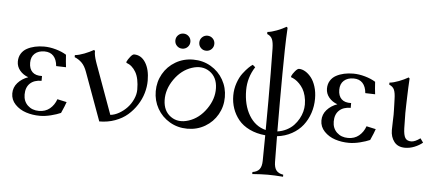

<svg xmlns="http://www.w3.org/2000/svg" viewBox="-62 -932 3128 1365"><g transform="rotate(5 1501.5 -249.0)"><path d="M132.3 -263.7Q95.2 -276.9 72 -304.9Q48.8 -333 48.8 -368.2Q48.8 -400.4 63.7 -424.8Q78.6 -449.2 104.2 -463.1Q129.9 -477.1 160.6 -483.9Q191.4 -490.7 226.1 -490.7Q266.6 -490.7 310.5 -478.3Q354.5 -465.8 385.7 -446.3Q388.7 -394 393.6 -357.9L323.2 -359.9Q319.3 -406.2 296.1 -431.4Q272.9 -456.5 231.9 -456.5Q188.5 -456.5 162.6 -433.3Q136.7 -410.2 136.7 -367.7Q136.7 -324.2 160.2 -301.5Q183.6 -278.8 229 -280.8V-246.6Q176.3 -246.6 146.7 -218.5Q117.2 -190.4 117.2 -139.2Q117.2 -91.3 148.4 -61.5Q179.7 -31.7 228.5 -31.7Q274.4 -31.7 305.9 -57.6Q337.4 -83.5 352.5 -126L419.4 -111.3Q411.6 -86.4 386.7 -31.2Q358.4 -18.6 316.7 -8.1Q274.9 2.4 237.8 2.4Q185.5 2.4 139.2 -12.7Q92.8 -27.8 61 -61Q29.3 -94.2 29.3 -139.2Q29.3 -182.6 58.1 -215.1Q86.9 -247.6 132.3 -263.7Z M662.6 5.4 537.1 -338.4Q522.5 -378.9 500.7 -400.6Q479 -422.4 448.7 -434.6V-449.2Q478 -452.1 515.4 -466.6Q552.7 -481 582 -498L588.9 -490.7Q588.4 -482.9 589.1 -474.6Q589.8 -466.3 592 -456.1Q594.2 -445.8 596.2 -438.5Q598.1 -431.2 602.5 -418.2Q606.9 -405.3 609.1 -398.9Q611.3 -392.6 617.2 -377Q623 -361.3 625 -355.5L736.8 -47.9Q767.1 -50.8 798.8 -68.8Q830.6 -86.9 855.5 -113.3Q880.4 -139.6 896.2 -174.6Q912.1 -209.5 912.1 -243.2Q912.1 -323.7 886.2 -368.2Q860.4 -412.6 818.4 -426.8V-434.6Q825.7 -451.2 841.6 -470.9Q857.4 -490.7 868.2 -490.7Q918.9 -490.7 949.7 -442.1Q980.5 -393.6 980.5 -313.5Q980.5 -269 967.5 -224.4Q954.6 -179.7 927.7 -138.2Q900.9 -96.7 864 -64.7Q827.1 -32.7 774.9 -13.7Q722.7 5.4 662.6 5.4Z M1075.9 -120.4Q1043.9 -176.8 1043.9 -244.1Q1043.9 -311.5 1075.9 -367.9Q1107.9 -424.3 1164.6 -457.5Q1221.2 -490.7 1290.5 -490.7Q1359.9 -490.7 1416.5 -457.5Q1473.1 -424.3 1505.1 -367.9Q1537.1 -311.5 1537.1 -244.1Q1537.1 -176.8 1505.1 -120.4Q1473.1 -64 1416.5 -30.8Q1359.9 2.4 1290.5 2.4Q1221.2 2.4 1164.6 -30.8Q1107.9 -64 1075.9 -120.4ZM1160.6 -335Q1110.4 -263.2 1112.5 -185.5Q1114.7 -107.9 1168.5 -70.3Q1222.2 -32.7 1296.1 -56.9Q1370.1 -81.1 1420.4 -153.3Q1470.7 -225.1 1468.5 -302.7Q1466.3 -380.4 1412.6 -418Q1358.9 -455.6 1284.9 -431.4Q1210.9 -407.2 1160.6 -335ZM1167 -577.1Q1151.4 -592.8 1151.4 -615.2Q1151.4 -637.7 1167 -653.3Q1182.6 -668.9 1205.1 -668.9Q1227.5 -668.9 1243.2 -653.3Q1258.8 -637.7 1258.8 -615.2Q1258.8 -592.8 1243.2 -577.1Q1227.5 -561.5 1205.1 -561.5Q1182.6 -561.5 1167 -577.1ZM1337.9 -577.1Q1322.3 -592.8 1322.3 -615.2Q1322.3 -637.7 1337.9 -653.3Q1353.5 -668.9 1376 -668.9Q1398.4 -668.9 1414.1 -653.3Q1429.7 -637.7 1429.7 -615.2Q1429.7 -592.8 1414.1 -577.1Q1398.4 -561.5 1376 -561.5Q1353.5 -561.5 1337.9 -577.1Z M1929.7 -244.1Q1929.7 -111.8 1930.2 -34.2Q1965.3 -39.1 1995.6 -54.7Q2025.9 -70.3 2046.1 -91.8Q2066.4 -113.3 2080.8 -139.2Q2095.2 -165 2101.8 -190.9Q2108.4 -216.8 2108.4 -241.2Q2108.4 -273.9 2100.8 -303Q2093.3 -332 2081.3 -352.1Q2069.3 -372.1 2053.7 -387.9Q2038.1 -403.8 2023.2 -412.8Q2008.3 -421.9 1993.7 -426.8V-434.6Q2000.5 -450.7 2017.3 -470.7Q2034.2 -490.7 2044.9 -490.7Q2067.4 -490.7 2090.3 -477.1Q2113.3 -463.4 2132.8 -438.7Q2152.3 -414.1 2164.6 -375Q2176.8 -335.9 2176.8 -289.6Q2176.8 -235.4 2160.4 -186.3Q2144 -137.2 2113.5 -98.1Q2083 -59.1 2035.9 -33Q1988.8 -6.8 1930.7 0Q1931.6 151.4 1932.6 183.1Q1933.1 223.6 1949 243.7Q1964.8 263.7 1998.5 268.6V283.2Q1935.1 278.3 1888.7 278.3Q1842.3 278.3 1778.8 283.2V268.6Q1812.5 263.7 1828.4 243.7Q1844.2 223.6 1844.7 183.1Q1846.2 99.6 1846.7 0.5Q1783.2 -5.4 1733.9 -29.3Q1684.6 -53.2 1655 -89.6Q1625.5 -126 1610.6 -169.4Q1595.7 -212.9 1595.7 -261.2Q1595.7 -308.1 1610.6 -351.1Q1625.5 -394 1647 -422.1Q1668.5 -450.2 1685.8 -467Q1703.1 -483.9 1714.8 -490.7L1733.4 -475.1Q1683.6 -397.5 1683.6 -307.1Q1683.6 -201.7 1727.3 -128.7Q1771 -55.7 1846.7 -37.1Q1847.7 -191.4 1847.7 -244.1Q1847.7 -455.1 1844.7 -619.1Q1843.8 -662.6 1834.2 -684.8Q1824.7 -707 1797.9 -717.8V-732.4Q1827.1 -735.4 1864.7 -749.8Q1902.3 -764.2 1931.6 -781.2L1938.5 -773.9Q1934.1 -700.7 1932.6 -618.7Q1929.7 -456.1 1929.7 -244.1Z M2338.4 -263.7Q2301.3 -276.9 2278.1 -304.9Q2254.9 -333 2254.9 -368.2Q2254.9 -400.4 2269.8 -424.8Q2284.7 -449.2 2310.3 -463.1Q2335.9 -477.1 2366.7 -483.9Q2397.5 -490.7 2432.1 -490.7Q2472.7 -490.7 2516.6 -478.3Q2560.5 -465.8 2591.8 -446.3Q2594.7 -394 2599.6 -357.9L2529.3 -359.9Q2525.4 -406.2 2502.2 -431.4Q2479 -456.5 2438 -456.5Q2394.5 -456.5 2368.7 -433.3Q2342.8 -410.2 2342.8 -367.7Q2342.8 -324.2 2366.2 -301.5Q2389.6 -278.8 2435.1 -280.8V-246.6Q2382.3 -246.6 2352.8 -218.5Q2323.2 -190.4 2323.2 -139.2Q2323.2 -91.3 2354.5 -61.5Q2385.7 -31.7 2434.6 -31.7Q2480.5 -31.7 2512 -57.6Q2543.5 -83.5 2558.6 -126L2625.5 -111.3Q2617.7 -86.4 2592.8 -31.2Q2564.5 -18.6 2522.7 -8.1Q2481 2.4 2443.8 2.4Q2391.6 2.4 2345.2 -12.7Q2298.8 -27.8 2267.1 -61Q2235.4 -94.2 2235.4 -139.2Q2235.4 -182.6 2264.2 -215.1Q2293 -247.6 2338.4 -263.7Z M2743.2 -224.6Q2743.2 -237.3 2742.7 -255.9Q2742.2 -274.4 2741.5 -298.8Q2740.7 -323.2 2740.2 -335.9Q2739.3 -379.9 2729.7 -402.1Q2720.2 -424.3 2693.8 -434.6V-449.2Q2723.1 -452.1 2760.5 -466.6Q2797.9 -481 2827.1 -498L2834 -490.7Q2830.1 -428.7 2828.1 -357.9Q2827.6 -344.2 2826.4 -301.3Q2825.2 -258.3 2825.2 -244.1Q2825.2 -206.1 2827.1 -134.8Q2828.6 -86.9 2841.1 -66.7Q2853.5 -46.4 2884.3 -46.4Q2910.6 -46.4 2948.2 -74.2L2969.2 -44.9Q2944.3 -24.4 2911.1 -11Q2877.9 2.4 2843.8 2.4Q2792.5 2.4 2766.4 -31.5Q2740.2 -65.4 2740.2 -115.2Q2740.2 -140.1 2741.7 -176.3Q2743.2 -212.4 2743.2 -224.6Z"/></g></svg>

Font: Flanker
Style: Regular
Weight: 400
Designer: Flanker
Foundry: Flanker
Version: Version 2.027